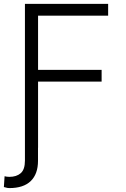

<svg xmlns="http://www.w3.org/2000/svg" viewBox="-37 -747 636 971"><path d="M89.1 65.3V-727.3H509.9V-667.6H155.5V-393.8H476.9V-334.2H155.5V0H155.2V66.4Q155.2 132.8 118.6 168.5Q82 204.2 10.3 204.2Q4.3 204.2 -0.2 203.3Q-4.6 202.4 -17.4 198.9L-13.8 144.2Q-8.9 145.6 -3 146.5Q2.8 147.4 10.3 147.4Q46.5 147.4 67.8 128.9Q89.1 110.4 89.1 65.3Z"/></svg>

Font: Inter UI Light
Style: Regular
Weight: 300
Designer: Rasmus Andersson
Foundry: rsms
Version: 3.2;8d6f07862